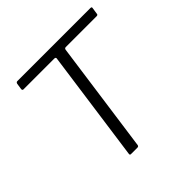

<svg xmlns="http://www.w3.org/2000/svg" viewBox="-145 -650 771 771"><g transform="rotate(-45 240.0 -265.0)"><path d="M468 -489H293Q286 -489 285 -481L219 -7Q218 0 211 0H174Q168 0 169 -7L235 -481Q236 -485 234 -487Q232 -489 228 -489H53Q47 -489 47 -496L51 -523Q53 -530 59 -530H474Q482 -530 480 -523L476 -496Q476 -489 468 -489Z"/></g></svg>

Font: Libre Franklin ExtraLight
Style: Italic
Weight: 250
Italic angle: -8°
Designer: Pablo Impallari, Rodrigo Fuenzalida, Nhung Nguyen
Foundry: Impallari Type
Version: Version 3.000